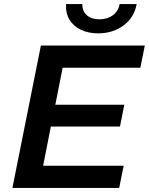

<svg xmlns="http://www.w3.org/2000/svg" viewBox="-20 -924 732 944"><path d="M192 -109H588L566 0H41L181 -700H692L670 -591H288L252 -409H591L570 -302H230ZM462 -760Q415 -760 378 -777.5Q341 -795 321.5 -827.5Q302 -860 305 -904H385Q384 -869 407 -849Q430 -829 469 -829Q508 -829 535 -849Q562 -869 568 -904H652Q640 -838 587.5 -799Q535 -760 462 -760Z"/></svg>

Font: Montserrat Thin SemiBold
Style: Italic
Weight: 600
Italic angle: -11.3°
Version: Version 9.000